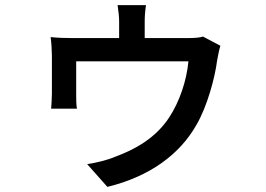

<svg xmlns="http://www.w3.org/2000/svg" viewBox="-20 -649 1040 751"><path d="M774 -506C763 -502 743 -500 712 -500H546V-564C546 -583 547 -601 551 -629H440C444 -601 446 -583 446 -564V-500H268C237 -500 203 -501 178 -504C181 -484 183 -450 183 -431V-282C183 -263 181 -240 180 -224H281C278 -239 278 -261 278 -277V-409H717C710 -333 682 -251 642 -190C589 -109 508 -64 428 -35C404 -24 356 -12 321 -7L400 82C568 41 684 -47 748 -160C791 -233 821 -347 829 -411C832 -427 837 -455 842 -470Z"/></svg>

Font: Spoqa Han Sans Neo Medium
Style: Regular
Weight: 500
Designer: [Spoqa Han Sans Neo] Dong-huui Kim  Younghwa Kang  Yujin Lee  [Noto Sans] Ryoko NISHIZUKA  (kana & ideographs); Paul D. 
Foundry: Spoqa (http://www.spoqa-han-sans.com)
Version: Version 1.000